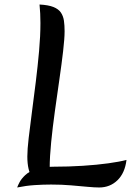

<svg xmlns="http://www.w3.org/2000/svg" viewBox="-20 -822 587 850"><path d="M202 -30 125 -31Q112 -51 106.5 -74.5Q101 -98 101 -129Q101 -160 107 -211.5Q113 -263 121.5 -327Q130 -391 138.5 -460Q147 -529 153 -596Q159 -663 159 -720Q159 -741 158 -762Q157 -783 155 -802Q194 -800 216.5 -791Q239 -782 249.5 -766.5Q260 -751 263 -730.5Q266 -710 266 -684Q266 -652 259.5 -596Q253 -540 243 -471Q233 -402 223 -330Q213 -258 206.5 -192.5Q200 -127 200 -78Q200 -65 200.5 -53Q201 -41 202 -30ZM56 8Q59 -1 67 -16Q75 -31 92 -47Q109 -63 139.5 -73.5Q170 -84 218 -84Q284 -84 346.5 -88Q409 -92 459.5 -99Q510 -106 540 -114Q533 -56 500 -24Q467 8 419 8Q399 8 367 5Q335 2 294 -1.5Q253 -5 206 -5Q171 -5 133 -2.5Q95 0 56 8Z"/></svg>

Font: Merienda
Style: Regular
Weight: 400
Designer: Eduardo Rodriguez Tunni
Foundry: Eduardo Rodriguez Tunni
Version: Version 2.001